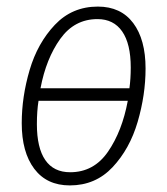

<svg xmlns="http://www.w3.org/2000/svg" viewBox="-20 -552 508 583"><path d="M422 -344Q422 -264 398 -182Q374 -100 322 -44.5Q270 11 192 11Q122 11 84 -39.5Q46 -90 46 -178Q46 -258 70 -339.5Q94 -421 146.5 -476.5Q199 -532 277 -532Q347 -532 384.5 -482Q422 -432 422 -344ZM103 -284H373Q377 -313 377 -347Q377 -419 351 -456.5Q325 -494 276 -494Q206 -494 163 -434Q120 -374 103 -284ZM368 -246H97Q92 -215 92 -175Q92 -103 117.5 -66Q143 -29 193 -29Q265 -29 308 -91.5Q351 -154 368 -246Z"/></svg>

Font: Fira Sans Extra Condensed ExtraLight
Style: Italic
Weight: 275
Width: 3
Italic angle: -8°
Designer: Carrois Corporate & Edenspiekermann AG
Foundry: Carrois Corporate GbR & Edenspiekermann AG
Version: Version 4.203